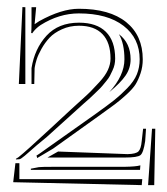

<svg xmlns="http://www.w3.org/2000/svg" viewBox="-20 -567 477 547"><path d="M33.7 -327.6 43.9 -546.9 52.2 -546.4V-327.6ZM401.9 -39.6 413.1 -200.2H422.4L419.4 -39.6ZM145.5 -135.3 343.3 -127.9Q367.2 -128.4 374.5 -135.7Q381.8 -143.1 383.8 -165.5L387.7 -200.2H396L393.6 -165Q388.7 -131.8 380.1 -125Q371.6 -118.2 335.4 -118.2H141.1H115.2ZM85.9 -116.7 84 -124Q86.4 -124.5 118.2 -147.5L255.4 -244.6Q288.1 -268.1 305.7 -282Q323.2 -295.9 342.5 -315.7Q361.8 -335.4 369.9 -355.2Q377.9 -375 377.9 -397.9Q377.9 -458 332 -493.4Q286.1 -528.8 204.6 -528.8Q148.4 -528.8 95.7 -495.6Q80.6 -485.4 71.8 -472.2L68.8 -473.1Q69.8 -480 69.8 -502V-546.4H83L78.6 -498L91.8 -506.8Q155.3 -542 204.6 -542Q292.5 -542 339.6 -503.9Q386.7 -465.8 386.7 -397.9Q386.7 -377 380.6 -358.6Q374.5 -340.3 366.5 -327.1Q358.4 -314 339.8 -297.1Q321.3 -280.3 307.4 -270Q293.5 -259.8 265.1 -239.3L131.3 -143.6ZM23.9 -102.1H35.2V-56.6H385.3L383.8 -39.6L17.6 -47.9ZM25.4 -112.8V-114.7L31.2 -118.2L33.2 -119.6Q54.2 -136.2 124.3 -201.4Q194.3 -266.6 210.9 -281.2Q230 -298.3 238 -306.4Q246.1 -314.5 262.9 -332.8Q279.8 -351.1 287.4 -367.7Q294.9 -384.3 294.9 -399.9Q294.9 -445.8 272 -469.7Q249 -493.7 205.1 -493.7Q178.7 -493.7 156.5 -483.6Q134.3 -473.6 121.1 -459.5Q107.9 -445.3 98.1 -427.7Q88.4 -410.2 84.5 -397.7Q80.6 -385.3 79.1 -376L78.6 -372.1L77.6 -327.6H69.8V-373Q78.6 -428.2 112.5 -465.3Q146.5 -502.4 205.1 -502.4Q255.4 -502.4 281.7 -476.3Q308.1 -450.2 308.1 -399.9Q308.1 -391.6 306.4 -383.3Q304.7 -375 300.5 -366.2Q296.4 -357.4 293.2 -351.1Q290 -344.7 282.5 -335.7Q274.9 -326.7 271.2 -322Q267.6 -317.4 257.8 -308.1Q248 -298.8 245.1 -295.9Q242.2 -293 231.7 -283.4Q221.2 -273.9 219.7 -272.9L113.3 -176.8Q98.1 -164.6 84.7 -153.1Q71.3 -141.6 64 -135Q56.6 -128.4 50.5 -123.3Q44.4 -118.2 41 -116Q37.6 -113.8 35.2 -113.3ZM379.9 -95.7 378.9 -83H67.9V-86.4L90.8 -90.8Q95.7 -91.8 141.1 -91.8H335.4Q367.2 -92.3 378.9 -95.7ZM291.5 -304.7Q334.5 -352.1 334.5 -397.9Q334.5 -442.9 318.8 -469.7Q352.1 -444.3 352.1 -397.9Q352.1 -372.6 337.6 -351.6Q323.2 -330.6 291.5 -304.7Z"/></svg>

Font: FoglihtenNo03
Style: Regular
Weight: 500
Version: Version 0.59